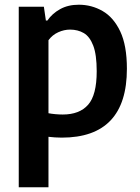

<svg xmlns="http://www.w3.org/2000/svg" viewBox="-20 -574 593 814"><path d="M59.5 220V-545.5H166L174.5 -487H181Q201 -516.5 234.8 -535.2Q268.5 -554 314 -554Q368.5 -554 415 -527.2Q461.5 -500.5 489.8 -440.8Q518 -381 518 -282.5Q518 9.5 241.5 9.5Q227 9.5 212.8 8.5Q198.5 7.5 185.5 6V220ZM246 -88.5Q317 -88.5 353.5 -129.8Q390 -171 390 -272Q390 -342.5 375.2 -380.8Q360.5 -419 335.2 -433.8Q310 -448.5 277 -448.5Q251.5 -448.5 226.8 -437.2Q202 -426 185.5 -403.5V-94Q198 -91.5 214.8 -90Q231.5 -88.5 246 -88.5Z"/></svg>

Font: Encode Sans SmCnd SmBold
Style: Regular
Weight: 600
Width: 4
Designer: Multiple Designers
Foundry: Impallari Type
Version: Version 3.002; ttfautohint (v1.8.3) -l 8 -r 50 -G 200 -x 14 